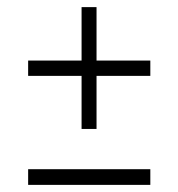

<svg xmlns="http://www.w3.org/2000/svg" viewBox="-20 -562 500 539"><path d="M209 -200V-349H59V-392H209V-542H251V-392H402V-349H251V-200ZM59 -43V-87H402V-43Z"/></svg>

Font: Saira ExtraCondensed Light
Style: Regular
Weight: 300
Width: 2
Designer: Hector Gatti with collaboration of the Omnibus-Type team
Foundry: Omnibus-Type
Version: Version 1.101